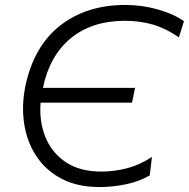

<svg xmlns="http://www.w3.org/2000/svg" viewBox="-20 -746 764 776"><path d="M382.5 10Q292.5 10 228.5 -23.8Q164.5 -57.5 126.5 -115.5Q88.5 -173.5 77.5 -247Q66.5 -320.5 83 -400Q117 -559.5 223.2 -642.8Q329.5 -726 487 -726Q553.5 -726 616.8 -708.2Q680 -690.5 723.5 -660.5L703 -595Q651.5 -631 598.5 -646.5Q545.5 -662 485 -662Q352 -662 266.2 -591.5Q180.5 -521 153.5 -391H526L513.5 -331H144Q138 -256 163.2 -192.8Q188.5 -129.5 245.2 -91Q302 -52.5 390.5 -52.5Q441.5 -52.5 494.2 -66.2Q547 -80 594 -112L585.5 -37.5Q545 -13 490.5 -1.5Q436 10 382.5 10Z"/></svg>

Font: Commissioner Light
Style: Italic
Weight: 300
Italic angle: -12°
Designer: Kostas Bartsokas
Foundry: Kostas Bartsokas
Version: Version 1.000; ttfautohint (v1.8.3)